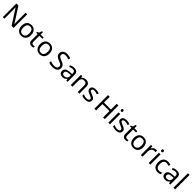

<svg xmlns="http://www.w3.org/2000/svg" viewBox="1049 -3934 7118 7118"><g transform="rotate(45 4608.0 -375.0)"><path d="M663 0H558L176 -593H172Q174 -558 177 -506Q180 -454 180 -399V0H97V-714H201L582 -123H586Q585 -139 583.5 -171Q582 -203 580.5 -241Q579 -279 579 -311V-714H663Z M1311 -269Q1311 -136 1243.5 -63Q1176 10 1061 10Q990 10 934.5 -22.5Q879 -55 847 -117.5Q815 -180 815 -269Q815 -402 882 -474Q949 -546 1064 -546Q1137 -546 1192.5 -513.5Q1248 -481 1279.5 -419.5Q1311 -358 1311 -269ZM906 -269Q906 -174 943.5 -118.5Q981 -63 1063 -63Q1144 -63 1182 -118.5Q1220 -174 1220 -269Q1220 -364 1182 -418Q1144 -472 1062 -472Q980 -472 943 -418Q906 -364 906 -269Z M1629 -62Q1649 -62 1670 -65.5Q1691 -69 1704 -73V-6Q1690 1 1664 5.5Q1638 10 1614 10Q1572 10 1536.5 -4.5Q1501 -19 1479 -55Q1457 -91 1457 -156V-468H1381V-510L1458 -545L1493 -659H1545V-536H1700V-468H1545V-158Q1545 -109 1568.5 -85.5Q1592 -62 1629 -62Z M2277 -269Q2277 -136 2209.5 -63Q2142 10 2027 10Q1956 10 1900.5 -22.5Q1845 -55 1813 -117.5Q1781 -180 1781 -269Q1781 -402 1848 -474Q1915 -546 2030 -546Q2103 -546 2158.5 -513.5Q2214 -481 2245.5 -419.5Q2277 -358 2277 -269ZM1872 -269Q1872 -174 1909.5 -118.5Q1947 -63 2029 -63Q2110 -63 2148 -118.5Q2186 -174 2186 -269Q2186 -364 2148 -418Q2110 -472 2028 -472Q1946 -472 1909 -418Q1872 -364 1872 -269Z M2965 -191Q2965 -96 2896 -43Q2827 10 2710 10Q2650 10 2599 1Q2548 -8 2514 -24V-110Q2550 -94 2603.5 -81Q2657 -68 2714 -68Q2794 -68 2834.5 -99Q2875 -130 2875 -183Q2875 -218 2860 -242Q2845 -266 2808.5 -286.5Q2772 -307 2707 -330Q2616 -363 2569.5 -411Q2523 -459 2523 -542Q2523 -599 2552 -639.5Q2581 -680 2632.5 -702Q2684 -724 2751 -724Q2810 -724 2859 -713Q2908 -702 2948 -684L2920 -607Q2883 -623 2839.5 -634Q2796 -645 2749 -645Q2682 -645 2648 -616.5Q2614 -588 2614 -541Q2614 -505 2629 -481Q2644 -457 2678 -438Q2712 -419 2770 -397Q2833 -374 2876.5 -347.5Q2920 -321 2942.5 -284Q2965 -247 2965 -191Z M3300 -545Q3398 -545 3445 -502Q3492 -459 3492 -365V0H3428L3411 -76H3407Q3372 -32 3333.5 -11Q3295 10 3227 10Q3154 10 3106 -28.5Q3058 -67 3058 -149Q3058 -229 3121 -272.5Q3184 -316 3315 -320L3406 -323V-355Q3406 -422 3377 -448Q3348 -474 3295 -474Q3253 -474 3215 -461.5Q3177 -449 3144 -433L3117 -499Q3152 -518 3200 -531.5Q3248 -545 3300 -545ZM3326 -259Q3226 -255 3187.5 -227Q3149 -199 3149 -148Q3149 -103 3176.5 -82Q3204 -61 3247 -61Q3315 -61 3360 -98.5Q3405 -136 3405 -214V-262Z M3916 -546Q4012 -546 4061 -499.5Q4110 -453 4110 -349V0H4023V-343Q4023 -472 3903 -472Q3814 -472 3780 -422Q3746 -372 3746 -278V0H3658V-536H3729L3742 -463H3747Q3773 -505 3819 -525.5Q3865 -546 3916 -546Z M4625 -148Q4625 -70 4567 -30Q4509 10 4411 10Q4355 10 4314.5 1Q4274 -8 4243 -24V-104Q4275 -88 4320.5 -74.5Q4366 -61 4413 -61Q4480 -61 4510 -82.5Q4540 -104 4540 -140Q4540 -160 4529 -176Q4518 -192 4489.5 -208Q4461 -224 4408 -244Q4356 -264 4319 -284Q4282 -304 4262 -332Q4242 -360 4242 -404Q4242 -472 4297.5 -509Q4353 -546 4443 -546Q4492 -546 4534.5 -536.5Q4577 -527 4614 -510L4584 -440Q4550 -454 4513 -464Q4476 -474 4437 -474Q4383 -474 4354.5 -456.5Q4326 -439 4326 -409Q4326 -387 4339 -371.5Q4352 -356 4382.5 -341.5Q4413 -327 4464 -307Q4515 -288 4551 -268Q4587 -248 4606 -219.5Q4625 -191 4625 -148Z M5445 0H5355V-333H4989V0H4899V-714H4989V-412H5355V-714H5445Z M5673 -737Q5693 -737 5708.5 -723.5Q5724 -710 5724 -681Q5724 -653 5708.5 -639Q5693 -625 5673 -625Q5651 -625 5636 -639Q5621 -653 5621 -681Q5621 -710 5636 -723.5Q5651 -737 5673 -737ZM5716 -536V0H5628V-536Z M6235 -148Q6235 -70 6177 -30Q6119 10 6021 10Q5965 10 5924.5 1Q5884 -8 5853 -24V-104Q5885 -88 5930.5 -74.5Q5976 -61 6023 -61Q6090 -61 6120 -82.5Q6150 -104 6150 -140Q6150 -160 6139 -176Q6128 -192 6099.5 -208Q6071 -224 6018 -244Q5966 -264 5929 -284Q5892 -304 5872 -332Q5852 -360 5852 -404Q5852 -472 5907.5 -509Q5963 -546 6053 -546Q6102 -546 6144.5 -536.5Q6187 -527 6224 -510L6194 -440Q6160 -454 6123 -464Q6086 -474 6047 -474Q5993 -474 5964.5 -456.5Q5936 -439 5936 -409Q5936 -387 5949 -371.5Q5962 -356 5992.5 -341.5Q6023 -327 6074 -307Q6125 -288 6161 -268Q6197 -248 6216 -219.5Q6235 -191 6235 -148Z M6544 -62Q6564 -62 6585 -65.5Q6606 -69 6619 -73V-6Q6605 1 6579 5.5Q6553 10 6529 10Q6487 10 6451.5 -4.5Q6416 -19 6394 -55Q6372 -91 6372 -156V-468H6296V-510L6373 -545L6408 -659H6460V-536H6615V-468H6460V-158Q6460 -109 6483.5 -85.5Q6507 -62 6544 -62Z M7192 -269Q7192 -136 7124.5 -63Q7057 10 6942 10Q6871 10 6815.5 -22.5Q6760 -55 6728 -117.5Q6696 -180 6696 -269Q6696 -402 6763 -474Q6830 -546 6945 -546Q7018 -546 7073.5 -513.5Q7129 -481 7160.5 -419.5Q7192 -358 7192 -269ZM6787 -269Q6787 -174 6824.5 -118.5Q6862 -63 6944 -63Q7025 -63 7063 -118.5Q7101 -174 7101 -269Q7101 -364 7063 -418Q7025 -472 6943 -472Q6861 -472 6824 -418Q6787 -364 6787 -269Z M7581 -546Q7596 -546 7613.5 -544.5Q7631 -543 7644 -540L7633 -459Q7620 -462 7604.5 -464Q7589 -466 7575 -466Q7534 -466 7498 -443.5Q7462 -421 7440.5 -380.5Q7419 -340 7419 -286V0H7331V-536H7403L7413 -438H7417Q7443 -482 7484 -514Q7525 -546 7581 -546Z M7789 -737Q7809 -737 7824.5 -723.5Q7840 -710 7840 -681Q7840 -653 7824.5 -639Q7809 -625 7789 -625Q7767 -625 7752 -639Q7737 -653 7737 -681Q7737 -710 7752 -723.5Q7767 -737 7789 -737ZM7832 -536V0H7744V-536Z M8217 10Q8146 10 8090.5 -19Q8035 -48 8003.5 -109Q7972 -170 7972 -265Q7972 -364 8005 -426Q8038 -488 8094.5 -517Q8151 -546 8223 -546Q8264 -546 8302 -537.5Q8340 -529 8364 -517L8337 -444Q8313 -453 8281 -461Q8249 -469 8221 -469Q8063 -469 8063 -266Q8063 -169 8101.5 -117.5Q8140 -66 8216 -66Q8260 -66 8293.5 -75Q8327 -84 8355 -97V-19Q8328 -5 8295.5 2.5Q8263 10 8217 10Z M8685 -545Q8783 -545 8830 -502Q8877 -459 8877 -365V0H8813L8796 -76H8792Q8757 -32 8718.5 -11Q8680 10 8612 10Q8539 10 8491 -28.5Q8443 -67 8443 -149Q8443 -229 8506 -272.5Q8569 -316 8700 -320L8791 -323V-355Q8791 -422 8762 -448Q8733 -474 8680 -474Q8638 -474 8600 -461.5Q8562 -449 8529 -433L8502 -499Q8537 -518 8585 -531.5Q8633 -545 8685 -545ZM8711 -259Q8611 -255 8572.5 -227Q8534 -199 8534 -148Q8534 -103 8561.5 -82Q8589 -61 8632 -61Q8700 -61 8745 -98.5Q8790 -136 8790 -214V-262Z M9131 0H9043V-760H9131Z"/></g></svg>

Font: Noto Sans Historical
Style: Regular
Weight: 400
Designer: Monotype Design Team
Foundry: Monotype Imaging Inc.
Version: Version 2.013; ttfautohint (v1.8.4.7-5d5b)